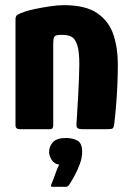

<svg xmlns="http://www.w3.org/2000/svg" viewBox="-20 -500 504 743"><path d="M57 0Q40 0 40 -15Q40 -118 40 -220.5Q40 -323 40 -426Q40 -438 48 -443Q56 -448 79 -456Q91 -460 117 -465.5Q143 -471 173 -475.5Q203 -480 227 -480Q312 -480 357 -448.5Q402 -417 419 -365.5Q436 -314 436 -252Q436 -217 434.5 -178.5Q433 -140 430 -101.5Q427 -63 423 -28Q421 -7 416.5 -3.5Q412 0 396 0H302Q286 0 280.5 -4Q275 -8 276 -21Q276 -25 278 -53Q280 -81 282 -119.5Q284 -158 285.5 -194Q287 -230 287 -250Q287 -301 279 -325.5Q271 -350 257 -357.5Q243 -365 223 -365Q216 -365 211.5 -365Q207 -365 203 -364Q193 -363 189.5 -356Q186 -349 186 -332Q186 -294 186 -241.5Q186 -189 186 -131Q186 -73 186 -15Q186 0 174 0ZM298 88Q298 110 289 134.5Q280 159 268 181Q256 203 247 216Q242 223 234 223Q221 223 209 223Q197 223 185 223Q177 223 177 220Q177 217 181 207Q186 196 194 173Q202 150 209 137Q189 134 179.5 118Q170 102 170 89Q170 66 185 50Q200 34 235 34Q261 34 279.5 44Q298 54 298 88Z"/></svg>

Font: Glory Thin ExtraBold
Style: Regular
Weight: 800
Version: Version 1.011